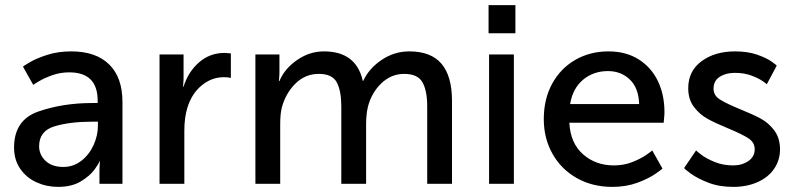

<svg xmlns="http://www.w3.org/2000/svg" viewBox="-20 -719 3109 751"><path d="M340 -316H362V-325Q362 -436 251 -436Q216 -436 185 -425Q154 -414 132 -401Q110 -388 110 -387L70 -458Q70 -460 96.5 -475.5Q123 -491 165 -504.5Q207 -518 259 -518Q355 -518 407 -467Q459 -416 459 -320V0H369V-48Q369 -64 370 -74.5Q371 -85 371 -88H369Q369 -83 351 -57.5Q333 -32 297 -10Q261 12 207 12Q162 12 122.5 -6Q83 -24 59 -59Q35 -94 35 -142Q35 -250 130.5 -283Q226 -316 340 -316ZM228 -66Q267 -66 298 -90Q329 -114 346 -151.5Q363 -189 363 -227V-243H338Q254 -243 193.5 -225Q133 -207 133 -147Q133 -114 158 -90Q183 -66 228 -66Z M698 -506V-418Q698 -403 697 -393Q696 -383 696 -380H698Q716 -438 758.5 -475Q801 -512 858 -512Q867 -512 874 -511Q881 -510 883 -510V-414Q881 -415 873.5 -416Q866 -417 855 -417Q808 -417 769 -385Q730 -353 713 -298Q701 -259 701 -207V0H604V-506Z M1073 -506V-439Q1073 -425 1072 -415Q1071 -405 1071 -402H1073Q1092 -449 1141 -483.5Q1190 -518 1247 -518Q1373 -518 1399 -403H1401Q1423 -451 1472.5 -484.5Q1522 -518 1581 -518Q1666 -518 1707 -469.5Q1748 -421 1748 -324V0H1651V-303Q1651 -364 1632.5 -397Q1614 -430 1561 -430Q1510 -430 1471.5 -393Q1433 -356 1419 -301Q1412 -272 1412 -231V0H1315V-303Q1315 -363 1297.5 -396.5Q1280 -430 1227 -430Q1174 -430 1135.5 -392Q1097 -354 1082 -297Q1076 -273 1076 -231V0H979V-506Z M1990 -506V0H1893V-506ZM1996 -699V-589H1891V-699Z M2360 -518Q2429 -518 2478.5 -486.5Q2528 -455 2553.5 -401.5Q2579 -348 2579 -281Q2579 -269 2577.5 -256.5Q2576 -244 2576 -239H2207Q2211 -159 2260.5 -115.5Q2310 -72 2381 -72Q2420 -72 2453 -85Q2486 -98 2508.5 -113.5Q2531 -129 2531 -131L2571 -60Q2571 -58 2543.5 -39Q2516 -20 2472.5 -4Q2429 12 2375 12Q2297 12 2236 -22.5Q2175 -57 2141 -117.5Q2107 -178 2107 -253Q2107 -332 2140 -392Q2173 -452 2230.5 -485Q2288 -518 2360 -518ZM2358 -441Q2301 -441 2260.5 -407Q2220 -373 2210 -312H2480Q2478 -375 2443.5 -408Q2409 -441 2358 -441Z M2848 -72Q2882 -72 2907 -89Q2932 -106 2932 -135Q2932 -162 2907.5 -178Q2883 -194 2830 -216Q2779 -237 2748 -254Q2717 -271 2694.5 -300.5Q2672 -330 2672 -374Q2672 -441 2724 -479.5Q2776 -518 2855 -518Q2904 -518 2940.5 -505.5Q2977 -493 2997.5 -478.5Q3018 -464 3018 -462L2979 -389Q2979 -391 2962 -402.5Q2945 -414 2917.5 -424Q2890 -434 2854 -434Q2819 -434 2795 -418.5Q2771 -403 2771 -372Q2771 -346 2795 -330.5Q2819 -315 2872 -293Q2922 -273 2954 -256Q2986 -239 3008.5 -209Q3031 -179 3031 -135Q3031 -93 3008.5 -59.5Q2986 -26 2944 -7Q2902 12 2848 12Q2793 12 2750.5 -4.5Q2708 -21 2682 -40Q2656 -59 2656 -62L2703 -131Q2703 -129 2723.5 -113.5Q2744 -98 2776.5 -85Q2809 -72 2848 -72Z"/></svg>

Font: Museo Sans Medium
Style: Regular
Weight: 500
Designer: Jos Buivenga
Foundry: Jos Buivenga & Rosetta Type Foundry (extension, remastering)
Version: Version 3.600;PS 1.000;hotconv 1.0.88;makeotf.lib2.5.647800;